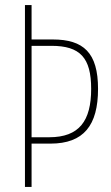

<svg xmlns="http://www.w3.org/2000/svg" viewBox="-20 -734 437 754"><path d="M365 -385C365 -527 308 -579 187 -579H104V-714H78V0H104V-170H178C309 -170 365 -242 365 -385ZM173 -195H104V-554H182C295 -554 338 -507 338 -385C338 -260 292 -195 173 -195Z"/></svg>

Font: Noto Sans Kannada ExtraCondensed Thin
Style: Regular
Weight: 100
Width: 2
Designer: Jelle Bosma - Monotype Design Team
Foundry: Monotype Imaging Inc.
Version: Version 2.005